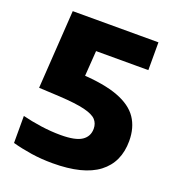

<svg xmlns="http://www.w3.org/2000/svg" viewBox="-136 -846 872 961"><g transform="rotate(20 300.0 -365.0)"><path d="M251.5 10Q192 10 138 1.8Q84 -6.5 36.5 -19.5V-163.5Q81.5 -152 135.8 -144.2Q190 -136.5 241.5 -136.5Q320 -136.5 353.5 -158.8Q387 -181 387 -222.5Q387 -250.5 369.8 -269.5Q352.5 -288.5 305.8 -300Q259 -311.5 170 -316.5L60 -322L87 -740H543.5V-592H185.5L271 -676.5L251.5 -397L125 -464L235 -458.5Q358.5 -452 433.2 -424Q508 -396 541.5 -346.5Q575 -297 575 -225.5Q575 -112 494.8 -51Q414.5 10 251.5 10Z"/></g></svg>

Font: Encode Sans SC SemiExpanded ExtraBold
Style: Regular
Weight: 800
Width: 6
Designer: Multiple Designers
Foundry: Impallari Type
Version: Version 3.002